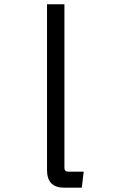

<svg xmlns="http://www.w3.org/2000/svg" viewBox="-20 -850 540 895"><path d="M199.2 -830.1H280.3V-67.9Q280.3 -49.8 298.3 -49.8H370.1L361.3 24.9H279.3Q199.2 24.9 199.2 -57.1Z"/></svg>

Font: BIZ UDGothic
Style: Regular
Weight: 400
Monospace: yes
Designer: TypeBank Co., Ltd.
Foundry: Morisawa Inc.
Version: Version 1.05